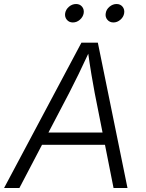

<svg xmlns="http://www.w3.org/2000/svg" viewBox="-38 -941 731 961"><path d="M-17.6 0 369.6 -727.5H451.7L600.1 0H530.3L436 -475.6Q429.2 -511.7 419.9 -566.4Q410.6 -621.1 400.4 -695.8H415Q381.8 -624 355.2 -569.6Q328.6 -515.1 308.1 -475.6L59.1 0ZM142.1 -216.3 152.3 -277.8H522L511.7 -216.3ZM529.8 -828.6Q510.7 -828.6 499.3 -842.3Q487.8 -856 491.2 -875Q494.1 -894 510.3 -907.5Q526.4 -920.9 545.4 -920.9Q564.5 -920.9 575.4 -907.5Q586.4 -894 583.5 -875Q580.6 -856 564.7 -842.3Q548.8 -828.6 529.8 -828.6ZM326.7 -828.6Q307.6 -828.6 296.4 -842.3Q285.2 -856 288.1 -875Q291.5 -894 307.4 -907.5Q323.2 -920.9 342.8 -920.9Q361.8 -920.9 372.8 -907.5Q383.8 -894 380.9 -875Q377.4 -856 361.8 -842.3Q346.2 -828.6 326.7 -828.6Z"/></svg>

Font: Inter Light
Style: Italic
Weight: 300
Italic angle: -9.3988°
Designer: Rasmus Andersson
Foundry: rsms
Version: Version 4.001;git-66647c0bb